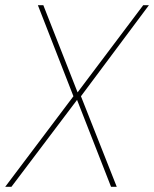

<svg xmlns="http://www.w3.org/2000/svg" viewBox="-24 -720 594 740"><path d="M-4 0 259 -349 122 -700H143L275 -364L528 -700H550L288 -349L426 0H404L273 -335L20 0Z"/></svg>

Font: DM Sans 9pt Thin
Style: Italic
Weight: 250
Italic angle: -10°
Version: Version 4.004;gftools[0.9.30]